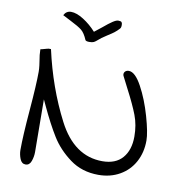

<svg xmlns="http://www.w3.org/2000/svg" viewBox="-80 -792 836 870"><g transform="rotate(10 337.5 -357.5)"><path d="M615 -201Q615 -146 591.5 -102.5Q568 -59 525 -34.5Q482 -10 427 -10Q351 -10 295.5 -51Q240 -92 207 -145.5Q174 -199 139 -274L125 -304L127 -62Q127 -40 119.5 -19.5Q112 1 94 1Q76 1 68 -19.5Q60 -40 60 -60Q60 -124 70 -244Q80 -364 80 -423Q80 -437 78 -452Q76 -467 75 -473Q70 -500 70 -521V-525Q73 -525 88.5 -529.5Q104 -534 107 -534H117Q155 -363 229.5 -218.5Q304 -74 434 -74Q495 -74 526.5 -110.5Q558 -147 558 -209Q558 -262 541 -306.5Q524 -351 490 -416L463 -469Q460 -474 460 -479Q460 -487 466 -492.5Q472 -498 482 -498Q511 -498 542 -441Q573 -384 594 -310.5Q615 -237 615 -201ZM127 -62V-64ZM264 -601Q251 -632 235.5 -644.5Q220 -657 182 -676Q152 -691 145 -695Q156 -716 178 -716Q203 -716 235.5 -695.5Q268 -675 295 -645Q306 -653 328 -671Q354 -693 370 -703.5Q386 -714 395 -714Q407 -714 410.5 -710Q414 -706 414 -697Q414 -688 412 -684Q410 -680 404.5 -675Q399 -670 395 -666Q389 -660 375.5 -651Q362 -642 357 -639Q329 -621 320 -612Q310 -603 303 -599.5Q296 -596 282 -596Q268 -596 264 -601Z"/></g></svg>

Font: Indie Flower
Style: Regular
Weight: 400
Designer: Kimberly Geswein
Foundry: Kimberly Geswein
Version: Version 2.000